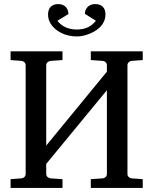

<svg xmlns="http://www.w3.org/2000/svg" viewBox="-20 -923 751 943"><path d="M426 0H681V-43L627 -47C615 -48 606 -57 606 -68V-603C606 -614 615 -623 627 -624L681 -628V-671H426V-628L484 -624C496 -623 505 -614 505 -603V-571L207 -208V-603C207 -614 217 -623 229 -624L287 -628V-671H32V-628L85 -624C97 -623 106 -614 106 -603V-68C106 -57 97 -48 85 -47L32 -43V0H287V-43L229 -47C217 -48 207 -57 207 -68V-118L505 -480V-68C505 -57 496 -48 484 -47L426 -43ZM447 -903C418 -903 397 -883 397 -855L451 -821C431 -796 404 -778 357 -778C312 -778 281 -796 262 -821L316 -854C316 -883 296 -903 266 -903C234 -903 216 -884 216 -852C216 -836 220 -821 228 -808C250 -771 299 -744 357 -744C374 -744 391 -747 408 -753C451 -767 498 -798 498 -853C498 -884 480 -903 448 -903Z"/></svg>

Font: Veleka
Style: Regular
Weight: 400
Designer: Stefan Peev, Context Ltd, 2016; SIL International, 1997-2014.
Foundry: Stefan Peev, Context Ltd, 2016
Version: Version 1.000